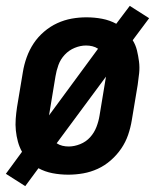

<svg xmlns="http://www.w3.org/2000/svg" viewBox="-27 -587 547 654"><path d="M59 47 -7 5 48 -70Q39 -86 34 -104.5Q29 -123 27 -142.5Q25 -162 26.5 -182Q28 -202 31 -222L51 -342Q55 -367 64 -392Q73 -417 87.5 -439Q102 -461 123 -479Q144 -497 168 -508Q192 -519 217 -523.5Q242 -528 267 -528Q295 -528 321 -523Q347 -518 369 -506L415 -567L481 -525L425 -450Q435 -434 439.5 -415.5Q444 -397 446.5 -377.5Q449 -358 447 -338Q445 -318 442 -298L422 -178Q418 -153 409.5 -128Q401 -103 386 -81Q371 -59 350.5 -41Q330 -23 306 -12Q282 -1 256.5 3.5Q231 8 206 8Q178 8 152 3Q126 -2 104 -14ZM140 -194 307 -421Q298 -427 287.5 -429.5Q277 -432 266 -432Q247 -432 227.5 -424Q208 -416 193.5 -400.5Q179 -385 172 -365.5Q165 -346 162 -327ZM207 -88Q226 -88 246 -96Q266 -104 280 -119.5Q294 -135 301.5 -154.5Q309 -174 312 -193L334 -326L166 -99Q175 -93 185.5 -90.5Q196 -88 207 -88Z"/></svg>

Font: Iosevka Curly
Style: Bold Italic
Weight: 700
Italic angle: -9°
Monospace: yes
Designer: Belleve Invis
Foundry: Belleve Invis
Version: Version 22.1.2; ttfautohint (v1.8.4)